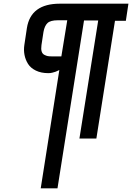

<svg xmlns="http://www.w3.org/2000/svg" viewBox="-20 -752 717 1042"><path d="M112 -507 126 -600Q147 -732 305 -732H677L663 -639H604L503 0H411L513 -641H436L292 270H201L302 -372Q301 -372 294.5 -368.5Q288 -365 281 -362.5Q274 -360 263.5 -357.5Q253 -355 243 -355Q203 -355 174.5 -369Q146 -383 132 -405.5Q118 -428 113 -454Q108 -480 112 -507ZM205 -507Q202 -486 206 -473Q210 -460 220.5 -454.5Q231 -449 239.5 -447.5Q248 -446 261 -446H313L345 -642H294Q254 -642 238 -627Q222 -612 216 -579Z"/></svg>

Font: Exo
Style: DemiBoldItalic
Weight: 600
Designer: Natanael Gama
Version: Version 1